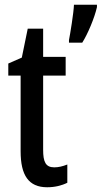

<svg xmlns="http://www.w3.org/2000/svg" viewBox="-20 -780 429 810"><path d="M389 -750V-760H292C291 -727 276 -636 271 -611V-600H327C350 -636 379 -705 389 -750ZM209 -74C172 -74 162 -98 162 -148V-461H257V-540H162V-659H97L72 -537L15 -512V-461H67V-142C67 -40 101 10 179 10C211 10 240 3 264 -9V-86C244 -78 226 -74 209 -74Z"/></svg>

Font: Noto Sans Malayalam ExtraCondensed Medium
Style: Regular
Weight: 500
Width: 2
Designer: Jelle Bosma - Monotype Design Team
Foundry: Monotype Imaging Inc.
Version: Version 2.104